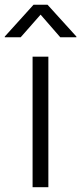

<svg xmlns="http://www.w3.org/2000/svg" viewBox="-55 -776 337 796"><path d="M80.1 0V-541H145.5V0ZM30.8 -621.6H-35.2V-624.5L84 -756.3H142.1L261.7 -624.5V-621.6H194.8L113.3 -715.3Z"/></svg>

Font: Inter 17pt Light
Style: Regular
Weight: 300
Version: Version 4.001;git-66647c0bb